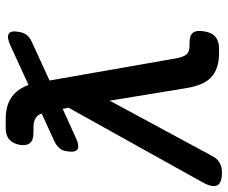

<svg xmlns="http://www.w3.org/2000/svg" viewBox="-98 -688 780 657"><g transform="rotate(-90 291.5 -360.0)"><path d="M86 -24Q77 -6 62.5 2Q48 10 29 10Q-7 10 -15 -6.5Q-23 -23 -4 -57L251 -515L247 -535L148 -490Q120 -477 108.5 -484.5Q97 -492 102 -521Q104 -536 112.5 -546Q121 -556 135 -563L231 -607Q226 -621 216 -627Q203 -635 183 -635H164Q140 -635 130 -647Q120 -659 124 -683Q129 -707 143 -718.5Q157 -730 181 -730H211Q267 -730 297 -702Q318 -682 329 -652L464 -714Q492 -727 504 -719.5Q516 -712 510 -683Q508 -669 500 -658.5Q492 -648 477 -641L344 -580L420 -146Q425 -120 434 -110.5Q443 -101 461 -101H473Q499 -101 508 -88.5Q517 -76 512 -50Q508 -24 493 -12Q478 0 454 0H437Q386 0 357 -25Q328 -50 318 -112L275 -374Z"/></g></svg>

Font: Maple Mono NL Medium
Style: Italic
Weight: 500
Italic angle: -10°
Monospace: yes
Designer: subframe7536
Version: Version 7.000